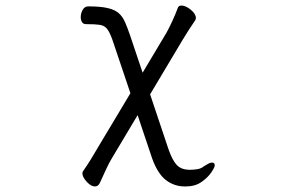

<svg xmlns="http://www.w3.org/2000/svg" viewBox="-20 -511 1040 692"><path d="M646 161Q608 161 578 138Q548 115 528 59L476 -96L384 58Q374 74 362 100Q350 126 340 148Q334 161 322 161Q308 161 292.5 144Q277 127 277 114Q277 108 280 105Q294 85 307 64Q320 43 332 22L450 -175L385 -368Q375 -396 365.5 -407.5Q356 -419 339.5 -421.5Q323 -424 290 -424Q280 -424 275.5 -431.5Q271 -439 271 -449Q271 -463 278 -475.5Q285 -488 298 -488Q342 -488 368 -482Q394 -476 408 -463.5Q422 -451 430.5 -431.5Q439 -412 448 -386L494 -249L580 -393Q590 -411 601.5 -436Q613 -461 621 -483Q624 -491 634 -491Q649 -491 667.5 -476Q686 -461 686 -446Q686 -442 683 -437Q674 -424 661 -404Q648 -384 638 -367L521 -171L588 29Q602 68 617.5 84Q633 100 661 101Q676 101 690 99Q704 97 714 89Q717 87 719.5 85.5Q722 84 724 83Q736 75 744 75Q754 75 754 85Q754 92 741.5 110.5Q729 129 706 145Q683 161 649 161Z"/></svg>

Font: Moon Stars Kai HW
Style: Regular
Weight: 400
Designer: GuiWonder
Version: Version 1.101